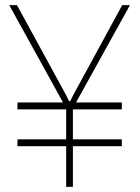

<svg xmlns="http://www.w3.org/2000/svg" viewBox="-20 -731 547 751"><path d="M254.4 -335.4H250L237.8 -360.4L46.4 -710.9H16.1L226.6 -330.1H48.3V-303.2H238.8V-186H48.3V-159.2H238.8V0H265.1V-159.2H456.5V-186H265.1V-303.2H456.5V-330.1H277.3L488.3 -710.9H458L267.1 -360.4Z"/></svg>

Font: Vazirmatn Thin
Style: Regular
Weight: 100
Designer: Saber Rastikerdar
Foundry: Saber Rastikerdar
Version: Version 33.003